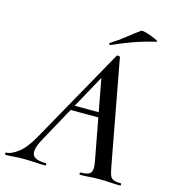

<svg xmlns="http://www.w3.org/2000/svg" viewBox="-154 -885 873 979"><g transform="rotate(15 282.5 -395.5)"><path d="M-34 0Q-38 0 -38 -6Q-38 -12 -34 -12Q-8 -12 28.5 -39.5Q65 -67 101 -132L382 -634Q384 -638 391.5 -637Q399 -636 400 -633L502 -84Q507 -57 512 -41Q517 -25 530 -18.5Q543 -12 570 -12Q574 -12 574 -6Q574 0 570 0Q545 0 519 -2Q493 -4 462 -4Q432 -4 408 -2Q384 0 359 0Q355 0 355 -6Q355 -12 359 -12Q400 -12 411.5 -27Q423 -42 415 -84L333 -523L379 -583L130 -130Q105 -86 102.5 -60Q100 -34 118.5 -23Q137 -12 175 -12Q179 -12 179 -6Q179 0 174 0Q152 0 120 -2Q88 -4 58 -4Q29 -4 10.5 -2Q-8 0 -34 0ZM209 -307 224 -333H411L413 -307ZM337 -679Q333 -677 330.5 -682.5Q328 -688 332 -689Q372 -714 405 -740.5Q438 -767 470 -790Q474 -793 491 -789Q508 -785 527 -777.5Q546 -770 557 -764Q568 -758 559 -756Q492 -740 440 -721Q388 -702 337 -679Z"/></g></svg>

Font: Cormorant Light SemiBold
Style: Italic
Weight: 600
Italic angle: -10°
Version: Version 4.000